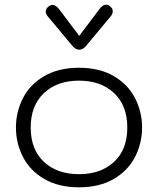

<svg xmlns="http://www.w3.org/2000/svg" viewBox="-20 -789 674 819"><path d="M48 -245Q48 -312 78 -370.5Q108 -429 169 -464.5Q230 -500 317 -500Q404 -500 465 -464.5Q526 -429 556 -370.5Q586 -312 586 -245Q586 -178 556 -119.5Q526 -61 465 -25.5Q404 10 317 10Q230 10 169 -25.5Q108 -61 78 -119.5Q48 -178 48 -245ZM523 -245Q523 -339 466.5 -392Q410 -445 317 -445Q224 -445 167.5 -392Q111 -339 111 -245Q111 -151 167.5 -98.5Q224 -46 317 -46Q410 -46 466.5 -98.5Q523 -151 523 -245ZM289 -593 183 -720Q175 -731 175 -740Q175 -752 188 -762Q196 -768 204 -768Q218 -768 232 -750L318 -636L404 -750Q418 -769 432 -769Q441 -769 448 -763Q461 -754 461 -741Q461 -730 452 -719L347 -593Q334 -577 318 -577Q303 -577 289 -593Z"/></svg>

Font: Kodchasan Light
Style: Regular
Weight: 300
Version: Version 1.000; ttfautohint (v1.6)